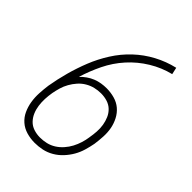

<svg xmlns="http://www.w3.org/2000/svg" viewBox="-221 -838 941 941"><g transform="rotate(45 250.0 -367.5)"><path d="M199 8Q170 8 142.5 0Q115 -8 94.5 -26Q74 -44 62.5 -69Q51 -94 46.5 -122Q42 -150 43.5 -179.5Q45 -209 49 -238Q58 -291 72.5 -344Q87 -397 107.5 -448.5Q128 -500 159 -549Q190 -598 231.5 -637Q273 -676 323.5 -703Q374 -730 430 -743L438 -707Q380 -693 327.5 -661Q275 -629 234.5 -584Q194 -539 167.5 -484.5Q141 -430 124 -374Q137 -388 153.5 -399.5Q170 -411 187.5 -418Q205 -425 223.5 -428Q242 -431 260 -431Q288 -431 315 -423.5Q342 -416 362 -399Q382 -382 394.5 -358Q407 -334 412 -307.5Q417 -281 415.5 -252.5Q414 -224 410 -196Q405 -170 397.5 -144.5Q390 -119 376.5 -95.5Q363 -72 344 -51.5Q325 -31 301 -17Q277 -3 251 2.5Q225 8 199 8ZM199 -29Q221 -29 242.5 -34Q264 -39 283 -51Q302 -63 317.5 -80.5Q333 -98 343.5 -118Q354 -138 360.5 -159Q367 -180 370 -201V-202Q370 -202 370 -202Q370 -202 370 -202Q374 -224 375.5 -247Q377 -270 373.5 -291.5Q370 -313 361.5 -332.5Q353 -352 338 -366.5Q323 -381 302 -387.5Q281 -394 258 -394Q237 -394 216 -389Q195 -384 175.5 -372.5Q156 -361 141 -344Q126 -327 115 -307.5Q104 -288 98 -267.5Q92 -247 88 -226Q84 -203 83 -180Q82 -157 85 -135Q88 -113 96.5 -93Q105 -73 119.5 -58Q134 -43 155 -36Q176 -29 199 -29Z"/></g></svg>

Font: Iosevka Curly Slab XLtObl
Style: Regular
Weight: 200
Italic angle: -9°
Monospace: yes
Designer: Belleve Invis
Foundry: Belleve Invis
Version: Version 11.1.0; ttfautohint (v1.8.3)